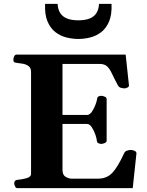

<svg xmlns="http://www.w3.org/2000/svg" viewBox="-20 -976 761 996"><path d="M53.7 -24.9Q53.7 -41 69.8 -43Q93.3 -44.9 117.2 -51.5Q141.1 -58.1 141.1 -74.2V-602.5Q141.1 -623.5 128.7 -632.8Q116.2 -642.1 99.1 -645.3Q82 -648.4 66.9 -649.9Q56.6 -650.9 53 -654.1Q49.3 -657.2 49.3 -668Q49.3 -673.3 53.5 -683.1Q57.6 -692.9 65.9 -692.9H631.8L648.9 -534.2Q649.9 -525.9 640.9 -521.7Q631.8 -517.6 626.5 -517.6Q618.7 -517.6 607.9 -520.3Q597.2 -522.9 591.3 -533.7Q571.8 -570.3 560.3 -595Q548.8 -619.6 535.2 -632.1Q521.5 -644.5 495.1 -644.5H304.2V-379.9H434.6Q447.3 -381.8 458 -398.4Q468.8 -415 475.8 -434.3Q482.9 -453.6 483.9 -463.4Q484.9 -473.1 491.7 -476.1Q498.5 -479 506.3 -479Q511.7 -479 522.5 -474.9Q533.2 -470.7 533.2 -462.4V-246.1Q533.2 -237.8 522.5 -233.6Q511.7 -229.5 506.3 -229.5Q498.5 -229.5 491 -232.9Q483.4 -236.3 482.4 -245.6Q481.9 -256.3 474.9 -277.1Q467.8 -297.9 456.5 -315.4Q445.3 -333 431.6 -333H304.2V-96.2Q304.2 -69.3 318.4 -60.1Q332.5 -50.8 348.6 -49.3H489.7Q533.7 -49.3 562.3 -79.1Q590.8 -108.9 624.5 -182.1Q628.4 -190.9 639.2 -194.6Q649.9 -198.2 657.7 -198.2Q667 -198.2 677 -194.1Q687 -189.9 688 -181.6L668.5 0H70.3Q62 0 57.9 -9.8Q53.7 -19.5 53.7 -24.9ZM386.2 -773.9Q355.5 -773.9 324.2 -781.7Q293 -789.6 267.1 -809.6Q241.2 -829.6 226.3 -865.2Q211.4 -900.9 213.9 -956.1H278.8Q280.3 -927.2 292.5 -908.2Q304.7 -889.2 327.9 -879.9Q351.1 -870.6 386.2 -870.6Q421.4 -870.6 444.8 -879.9Q468.3 -889.2 480.2 -908.2Q492.2 -927.2 493.7 -956.1H558.6Q561 -900.9 546.1 -865.2Q531.2 -829.6 505.4 -809.6Q479.5 -789.6 448.2 -781.7Q417 -773.9 386.2 -773.9Z"/></svg>

Font: Gelasio
Style: Bold
Weight: 700
Designer: Eben Sorkin
Foundry: Eben Sorkin
Version: Version 1.008